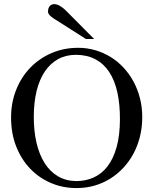

<svg xmlns="http://www.w3.org/2000/svg" viewBox="-20 -914 763 949"><path d="M683.1 -335Q683.1 -285.2 671.9 -239.5Q660.6 -193.8 639.9 -155Q619.1 -116.2 589.8 -84.7Q560.5 -53.2 524.4 -30.8Q488.3 -8.3 446.3 3.7Q404.3 15.6 357.9 15.6Q290.5 15.6 231.7 -9.5Q172.9 -34.7 128.9 -80.6Q85 -126.5 59.8 -190.7Q34.7 -254.9 34.7 -333Q34.7 -407.2 60.1 -470.5Q85.4 -533.7 130.1 -579.8Q174.8 -626 235.4 -651.9Q295.9 -677.7 366.7 -677.7Q410.2 -677.7 450.4 -666Q490.7 -654.3 525.9 -632.8Q561 -611.3 589.8 -580.6Q618.7 -549.8 639.4 -511.7Q660.2 -473.6 671.6 -429.2Q683.1 -384.8 683.1 -335ZM572.8 -322.3Q573.2 -397.9 560.1 -457.5Q546.9 -517.1 519.8 -558.1Q492.7 -599.1 451.9 -620.8Q411.1 -642.6 356 -643.1Q306.2 -643.1 267.3 -621.8Q228.5 -600.6 201.7 -560.8Q174.8 -521 160.9 -464.1Q147 -407.2 147 -335.9Q147 -265.6 160.6 -207.5Q174.3 -149.4 200.7 -107.7Q227.1 -65.9 266.4 -42.7Q305.7 -19.5 356.9 -19Q404.3 -19 443.8 -37.1Q483.4 -55.2 512 -92.5Q540.5 -129.9 556.4 -187Q572.3 -244.1 572.8 -322.3ZM404.8 -721.2 260.7 -813Q254.4 -816.9 246.8 -821.5Q239.3 -826.2 232.7 -831.8Q226.1 -837.4 221.7 -843.5Q217.3 -849.6 217.3 -856Q217.3 -873.5 225.6 -883.5Q233.9 -893.6 248.5 -893.6Q261.2 -893.6 277.1 -884.3Q293 -875 306.6 -860.8L445.3 -721.2Z"/></svg>

Font: Doulos SIL APac
Style: Regular
Weight: 400
Designer: Walt Agee, Victor Gaultney, Peter Martin, Debbi Hosken, Becca Hirsbrunner
Foundry: SIL International
Version: Version 5.000